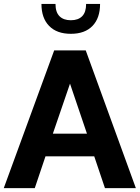

<svg xmlns="http://www.w3.org/2000/svg" viewBox="-21 -975 725 995"><path d="M214.8 -165H467.3L522.9 0H683.1L423.3 -713.9H259.8L-1.5 0H159.2ZM252.9 -282.2 341.8 -541.5 429.7 -282.2ZM497.6 -954.6H425.3Q425.3 -911.6 404.8 -890.9Q384.3 -870.1 346.2 -870.1Q308.1 -870.1 287.4 -890.9Q266.6 -911.6 266.6 -954.6H193.8Q193.8 -881.3 233.6 -840.6Q273.4 -799.8 346.2 -799.8Q418.9 -799.8 458.3 -840.6Q497.6 -881.3 497.6 -954.6Z"/></svg>

Font: Estedad-FD-VF Thin
Style: Regular
Weight: 100
Designer: Amin Abedi
Version: Version 5.0